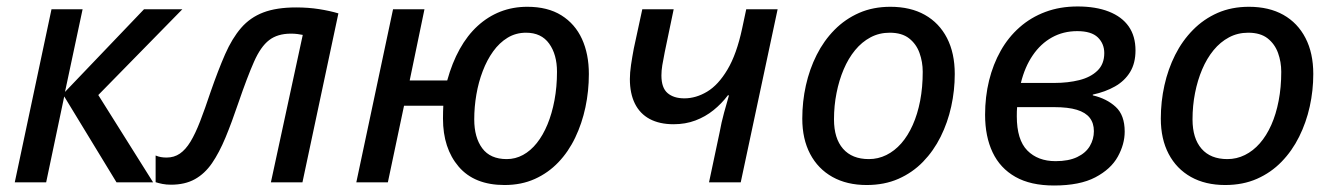

<svg xmlns="http://www.w3.org/2000/svg" viewBox="-20 -567 4150 597"><path d="M25.9 0 140.1 -538.1H236.8L182.1 -281.2L427.7 -538.1H546.9L285.6 -271.5L456.1 0H342.3L179.7 -267.1L123.5 0Z M511.7 7.3Q497.1 7.3 484.9 4.9Q472.7 2.4 463.9 -0.5V-83.5Q471.7 -80.1 480 -78.6Q488.3 -77.1 498 -77.1Q521.5 -77.1 539.3 -89.4Q557.1 -101.6 572.3 -126.5Q587.4 -151.4 602.3 -189.9Q617.2 -228.5 634.8 -281.2Q658.2 -348.6 679.9 -398.2Q701.7 -447.8 729.7 -480.2Q757.8 -512.7 798.8 -528.3Q839.8 -543.9 900.9 -543.9Q938.5 -543.9 972.4 -538.6Q1006.3 -533.2 1032.2 -525.4L920.4 0H822.3L921.4 -458.5Q914.1 -460 904.8 -461.2Q895.5 -462.4 884.8 -462.4Q842.8 -462.4 816.7 -442.1Q790.5 -421.9 769.8 -375Q749 -328.1 721.2 -247.1Q700.7 -186.5 681.2 -139.4Q661.6 -92.3 639.2 -59.6Q616.7 -26.9 585.9 -9.8Q555.2 7.3 511.7 7.3Z M1548.8 8.3Q1455.1 8.3 1406.2 -48.8Q1357.4 -106 1357.4 -198.2Q1357.4 -209.5 1357.7 -220.5Q1357.9 -231.4 1358.4 -238.3H1236.3L1186 0H1087.9L1202.1 -538.1H1299.8L1253.9 -316.9H1370.6Q1385.7 -371.6 1409.4 -414.3Q1433.1 -457 1465.1 -486.3Q1497.1 -515.6 1535.9 -530.8Q1574.7 -545.9 1619.6 -545.9Q1683.1 -545.9 1725.6 -519.3Q1768.1 -492.7 1789.6 -445.8Q1811 -398.9 1811 -336.9Q1811 -283.7 1800.3 -233.4Q1789.6 -183.1 1768.6 -139.2Q1747.6 -95.2 1716.1 -62.3Q1684.6 -29.3 1642.8 -10.5Q1601.1 8.3 1548.8 8.3ZM1555.7 -72.3Q1582.5 -72.3 1606.2 -85.2Q1629.9 -98.1 1649.2 -122.3Q1668.5 -146.5 1682.4 -180.2Q1696.3 -213.9 1704.1 -255.4Q1711.9 -296.9 1711.9 -343.8Q1711.9 -397.5 1687.5 -431.4Q1663.1 -465.3 1615.7 -465.3Q1584 -465.3 1558.3 -449.7Q1532.7 -434.1 1513.4 -407.2Q1494.1 -380.4 1481 -345.9Q1467.8 -311.5 1461.2 -272.9Q1454.6 -234.4 1454.6 -195.8Q1454.6 -139.6 1479.5 -106Q1504.4 -72.3 1555.7 -72.3Z M2184.6 0 2217.3 -154.3Q2223.1 -186.5 2231.4 -216.6Q2239.7 -246.6 2246.6 -270.5H2243.2Q2223.6 -244.6 2198.5 -224.4Q2173.3 -204.1 2142.3 -192.4Q2111.3 -180.7 2074.7 -180.7Q2030.8 -180.7 2000.2 -197Q1969.7 -213.4 1954.1 -244.9Q1938.5 -276.4 1938.5 -321.3Q1938.5 -340.3 1942.1 -365.2Q1945.8 -390.1 1950.7 -416L1977.1 -538.1H2074.7L2046.9 -404.8Q2042 -380.9 2039.3 -364Q2036.6 -347.2 2036.6 -332.5Q2036.6 -293.9 2055.7 -277.6Q2074.7 -261.2 2107.9 -261.2Q2144 -261.2 2178.7 -282Q2213.4 -302.7 2241.9 -350.6Q2270.5 -398.4 2287.6 -478.5L2300.3 -538.1H2397.9L2283.2 0Z M2674.8 8.3Q2613.3 8.3 2568.4 -16.8Q2523.4 -42 2499 -88.4Q2474.6 -134.8 2474.6 -198.2Q2474.6 -251 2485.8 -301.5Q2497.1 -352.1 2519.3 -396.2Q2541.5 -440.4 2574.7 -474.1Q2607.9 -507.8 2651.4 -526.9Q2694.8 -545.9 2748.5 -545.9Q2811 -545.9 2855.7 -520.8Q2900.4 -495.6 2924.6 -448.7Q2948.7 -401.9 2948.7 -336.9Q2948.7 -285.6 2937.7 -235.8Q2926.8 -186 2904.8 -141.8Q2882.8 -97.7 2850.1 -64Q2817.4 -30.3 2773.7 -11Q2730 8.3 2674.8 8.3ZM2681.6 -72.3Q2710.4 -72.3 2736.1 -85Q2761.7 -97.7 2782.5 -121.3Q2803.2 -145 2818.1 -178.5Q2833 -211.9 2841.1 -253.7Q2849.1 -295.4 2849.1 -343.8Q2849.1 -374.5 2839.1 -402.3Q2829.1 -430.2 2806.6 -447.8Q2784.2 -465.3 2746.6 -465.3Q2713.9 -465.3 2686.8 -450.9Q2659.7 -436.5 2638.7 -410.9Q2617.7 -385.3 2603.3 -351.3Q2588.9 -317.4 2581.1 -277.8Q2573.2 -238.3 2573.2 -195.8Q2573.2 -136.7 2601.3 -104.5Q2629.4 -72.3 2681.6 -72.3Z M3257.3 9.8Q3184.6 9.8 3137.2 -17.1Q3089.8 -43.9 3066.4 -93.3Q3043 -142.6 3043 -210Q3043 -266.1 3055.4 -316.7Q3067.9 -367.2 3091.6 -409.2Q3115.2 -451.2 3150.4 -482.2Q3185.5 -513.2 3230.7 -530Q3275.9 -546.9 3330.6 -546.9Q3387.2 -546.9 3427.7 -531Q3468.3 -515.1 3489.5 -484.9Q3510.7 -454.6 3510.7 -410.2Q3510.7 -370.6 3493.9 -343Q3477.1 -315.4 3447 -298.3Q3417 -281.2 3377.9 -272.9V-270.5Q3421.4 -260.3 3449.2 -234.6Q3477.1 -209 3477.1 -157.7Q3477.1 -118.7 3455.6 -79.8Q3434.1 -41 3385.7 -15.6Q3337.4 9.8 3257.3 9.8ZM3262.2 -65.9Q3302.7 -65.9 3329.3 -78.6Q3356 -91.3 3368.7 -112.8Q3381.3 -134.3 3381.3 -159.2Q3381.3 -184.1 3368.4 -200.7Q3355.5 -217.3 3328.4 -225.6Q3301.3 -233.9 3257.3 -233.9H3142.6Q3142.1 -228.5 3141.8 -220.9Q3141.6 -213.4 3141.6 -205.6Q3141.6 -132.3 3174.3 -99.1Q3207 -65.9 3262.2 -65.9ZM3154.3 -309.1H3258.3Q3300.8 -309.1 3335.9 -317.9Q3371.1 -326.7 3392.3 -347.2Q3413.6 -367.7 3413.6 -401.9Q3413.6 -431.2 3393.6 -450.7Q3373.5 -470.2 3329.6 -470.2Q3286.1 -470.2 3251 -450.7Q3215.8 -431.2 3191.2 -395Q3166.5 -358.9 3154.3 -309.1Z M3789.6 8.3Q3728 8.3 3683.1 -16.8Q3638.2 -42 3613.8 -88.4Q3589.4 -134.8 3589.4 -198.2Q3589.4 -251 3600.6 -301.5Q3611.8 -352.1 3634 -396.2Q3656.2 -440.4 3689.5 -474.1Q3722.7 -507.8 3766.1 -526.9Q3809.6 -545.9 3863.3 -545.9Q3925.8 -545.9 3970.5 -520.8Q4015.1 -495.6 4039.3 -448.7Q4063.5 -401.9 4063.5 -336.9Q4063.5 -285.6 4052.5 -235.8Q4041.5 -186 4019.5 -141.8Q3997.6 -97.7 3964.8 -64Q3932.1 -30.3 3888.4 -11Q3844.7 8.3 3789.6 8.3ZM3796.4 -72.3Q3825.2 -72.3 3850.8 -85Q3876.5 -97.7 3897.2 -121.3Q3918 -145 3932.9 -178.5Q3947.8 -211.9 3955.8 -253.7Q3963.9 -295.4 3963.9 -343.8Q3963.9 -374.5 3953.9 -402.3Q3943.8 -430.2 3921.4 -447.8Q3898.9 -465.3 3861.3 -465.3Q3828.6 -465.3 3801.5 -450.9Q3774.4 -436.5 3753.4 -410.9Q3732.4 -385.3 3718 -351.3Q3703.6 -317.4 3695.8 -277.8Q3688 -238.3 3688 -195.8Q3688 -136.7 3716.1 -104.5Q3744.1 -72.3 3796.4 -72.3Z"/></svg>

Font: Open Sans Medium
Style: Italic
Weight: 500
Italic angle: -12°
Designer: Monotype Design Team
Foundry: Monotype Imaging Inc.
Version: Version 3.000